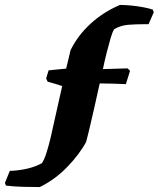

<svg xmlns="http://www.w3.org/2000/svg" viewBox="-108 -640 643 778"><path d="M53 118Q19 118 -16.5 117Q-52 116 -84 112L-88 101L-68 52H-58Q-25 50 6 42.5Q37 35 62 21Q71 8 80 -20Q89 -48 97 -81.5Q105 -115 111 -144Q122 -194 130 -229Q138 -264 144 -291Q131 -296 115 -300.5Q99 -305 85 -309L79 -322L89 -355L160 -362Q164 -379 168.5 -397Q173 -415 178 -437Q207 -496 258.5 -543.5Q310 -591 378 -620Q399 -620 424.5 -617.5Q450 -615 473.5 -610.5Q497 -606 511 -601L515 -590L494 -542H480Q442 -542 411.5 -539.5Q381 -537 355 -522Q348 -512 340.5 -486.5Q333 -461 324.5 -427.5Q316 -394 309 -360L409 -363L419 -353L402 -299Q384 -300 351 -301Q318 -302 296 -302Q283 -241 274 -203Q265 -165 258 -134Q251 -103 241 -65Q213 -13 163 38Q113 89 53 118Z"/></svg>

Font: Labrada ExtraBold
Style: Italic
Weight: 800
Italic angle: -7°
Designer: Mercedes Jáuregui
Foundry: Omnibus-Type Team
Version: Version 1.000; ttfautohint (v1.8.4.7-5d5b)